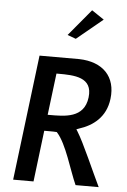

<svg xmlns="http://www.w3.org/2000/svg" viewBox="-62 -1007 688 1042"><g transform="rotate(5 282.0 -486.5)"><path d="M276 -818 322 -801 464 -918 397 -963ZM538 -493C553 -614 480 -690 350 -693H134L50 -10H161L195 -289H228C238 -289 250 -289 261 -288H263L265 -286C318 -228 355 -87 390 -10H516C478 -88 412 -242 375 -301L368 -312L381 -317C457 -341 526 -392 538 -493ZM215 -377H206L234 -604H243C331 -604 433 -602 419 -490C405 -375 298 -377 215 -377Z"/></g></svg>

Font: Bluebird
Style: LiNrwObl
Weight: 300
Designer: Jasper
Foundry: Cannot Into Space Fonts
Version: Version 0.98